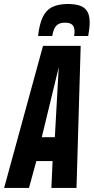

<svg xmlns="http://www.w3.org/2000/svg" viewBox="-57 -930 463 950"><path d="M-36.6 0 155.8 -703H342.2L321.6 0H197.2L203.2 -133.2H122.8L86.4 0ZM149.8 -251.2H214.4L233.6 -597.4ZM279 -910.3Q311.2 -910.3 335.4 -903Q359.6 -895.7 373.1 -876.2Q386.6 -856.7 386.6 -819.1Q386.6 -804.7 384.7 -787.2Q382.8 -769.7 379.4 -751.9H309.8Q310.8 -759.5 311.3 -764.3Q311.8 -769.1 311.8 -775.1Q311.8 -787.3 307.7 -797.1Q303.6 -806.9 293.4 -812.3Q283.2 -817.7 264.4 -817.7Q241.6 -817.7 229.2 -809Q216.8 -800.3 210.5 -785.4Q204.2 -770.5 201.6 -751.9H131.4Q137.8 -810.7 154.5 -845.4Q171.2 -880.1 201.6 -895.2Q232 -910.3 279 -910.3Z"/></svg>

Font: Georama ExtraCondensed Thin
Style: Italic
Weight: 100
Width: 2
Italic angle: -9°
Designer: Jean-Baptiste Levee
Foundry: Production Type
Version: Version 1.001